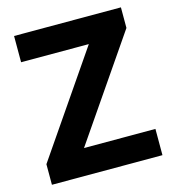

<svg xmlns="http://www.w3.org/2000/svg" viewBox="-107 -803 809 893"><g transform="rotate(-15 298.0 -357.0)"><path d="M33.1 0V-99.1L368.2 -587.6H42.1V-714H556.6V-614.9L221.4 -126.4H565.3V0Z"/></g></svg>

Font: Noto Sans Symbols
Style: Regular
Weight: 400
Designer: Monotype Design Team
Foundry: Monotype Imaging Inc.
Version: Version 2.002